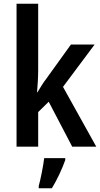

<svg xmlns="http://www.w3.org/2000/svg" viewBox="-20 -780 532 1021"><path d="M183 -406V-760H68V0H183V-184L239 -239L364 0H492L315 -318L483 -543H357L226 -361C209 -339 196 -317 179 -289H177C180 -329 183 -364 183 -406ZM327 71V61H215C210 103 196 173 186 209V221H256C284 175 311 117 327 71Z"/></svg>

Font: Noto Sans Gurmukhi UI Condensed SemiBold
Style: Regular
Weight: 600
Width: 3
Designer: Jelle Bosma - Monotype Design Team
Foundry: Monotype Imaging Inc.
Version: Version 2.004